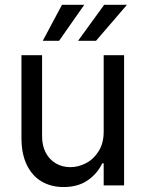

<svg xmlns="http://www.w3.org/2000/svg" viewBox="-20 -755 593 782"><path d="M402.3 -530.3H485.4V0H402.3V-89.8H396.5Q376 -46.9 336.4 -20Q296.9 6.8 239.3 6.8Q188.5 6.8 149.9 -15.6Q111.3 -38.1 89.4 -83Q67.4 -127.9 67.4 -193.4V-530.3H151.4V-199.2Q151.4 -162.1 166 -133.8Q180.7 -105.5 207 -89.8Q233.4 -74.2 266.6 -74.2Q298.8 -74.2 330.1 -90.3Q361.3 -106.4 381.8 -139.2Q402.3 -171.9 402.3 -217.8ZM404.3 -735.4H497.1L371.1 -588.9H297.9ZM232.4 -735.4H323.2L220.7 -588.9H154.3Z"/></svg>

Font: Pretendard JP Variable
Style: Regular
Weight: 400
Designer: Base glyphs from Inter by Rasmus Andersson; Hangul glyphs from Noto Sans CJK(Source Han Sans) by Jang Soo-young and Kang
Foundry: Kil Hyung-jin
Version: Version 1.307;Glyphs 3.2 (3192)